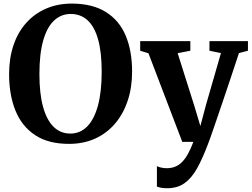

<svg xmlns="http://www.w3.org/2000/svg" viewBox="-20 -772 1370 1045"><path d="M359 11Q245 12 172 -36Q99 -84 64.2 -169.8Q29.5 -255.5 29.5 -368Q29.5 -455.5 53.5 -526.2Q77.5 -597 122.8 -647.5Q168 -698 231 -725.2Q294 -752.5 371.5 -752.5Q484.5 -752 557 -706.2Q629.5 -660.5 664.2 -577.8Q699 -495 699 -382.5Q699 -295.5 674.8 -223.2Q650.5 -151 605.8 -98.8Q561 -46.5 498.5 -18Q436 10.5 359 11ZM363 -45Q415.5 -45 453.8 -83Q492 -121 512.8 -196.2Q533.5 -271.5 533.5 -382Q533.5 -487.5 514 -557.2Q494.5 -627 456.8 -661.5Q419 -696 365 -696Q312.5 -696 274.2 -660.2Q236 -624.5 215.2 -551.8Q194.5 -479 194.5 -368.5Q194.5 -263 214.2 -191Q234 -119 271.5 -82Q309 -45 363 -45ZM889.5 252.5Q872 252.5 857.5 250Q843 247.5 834 243.5V132Q841.5 136.5 856.5 140Q871.5 143.5 887.5 143.5Q912.5 143.5 933.2 135.2Q954 127 971.2 109.5Q988.5 92 1003.5 64.8Q1018.5 37.5 1032.5 0H972L788 -482L743 -496V-548H1016V-496L947 -482.5L1036 -201L1070.5 -86L1101 -200.5L1182.5 -483L1120 -496V-548H1329.5V-496L1280.5 -483Q1258 -414.5 1235.2 -346.2Q1212.5 -278 1191.5 -216.5Q1170.5 -155 1153.8 -105.8Q1137 -56.5 1125.8 -25Q1114.5 6.5 1111.5 13.5Q1082.5 90.5 1052.8 144Q1023 197.5 984.2 225Q945.5 252.5 889.5 252.5Z"/></svg>

Font: Merriweather 36pt
Style: Bold
Weight: 700
Designer: Eben Sorkin
Foundry: Eben Sorkin
Version: Version 2.100